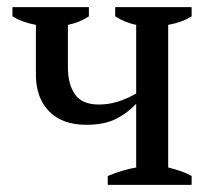

<svg xmlns="http://www.w3.org/2000/svg" viewBox="-20 -520 598 540"><path d="M15 -500H230V-474Q220 -467 205 -460.5Q190 -454 171 -450V-330Q171 -283 191 -254.5Q211 -226 258 -226Q286 -226 312.5 -234.5Q339 -243 363 -257V-450Q333 -456 304 -474V-500H519V-474Q492 -457 453 -450V-49Q473 -44 489 -38.5Q505 -33 519 -25V0H283V-25Q324 -42 363 -49V-228Q339 -202 306 -185.5Q273 -169 223 -169Q155 -169 118 -207Q81 -245 81 -310V-450Q43 -457 15 -474Z"/></svg>

Font: PT Serif
Style: Regular
Weight: 400
Designer: A.Korolkova, O.Umpeleva, V.Yefimov
Foundry: ParaType Ltd
Version: Version 1.000W OFL; ttfautohint (v1.6)